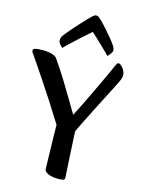

<svg xmlns="http://www.w3.org/2000/svg" viewBox="-97 -948 751 1026"><g transform="rotate(10 279.0 -435.0)"><path d="M306.6 13Q292.9 13 277.6 10.7Q262.3 8.5 248.5 3.3Q234.8 -1.9 226 -9.6Q217.1 -17.2 217.1 -27.9Q217.1 -31.6 218.8 -56.5Q220.5 -81.5 222.7 -118.2Q224.9 -154.8 227.6 -195.2Q230.3 -235.5 232.9 -270.7Q198.8 -338.1 169 -394.2Q139.2 -450.4 115.2 -494.1Q91.2 -537.8 73.8 -568.9Q56.4 -600 46.9 -616.5Q43.8 -621.8 40.4 -627.9Q37 -634.1 37 -637.7Q37 -644.6 42.9 -648.3Q48.9 -652 66.6 -652Q79 -652 95.4 -650.4Q111.8 -648.8 127.8 -644.8Q143.7 -640.8 155.9 -633.1Q168 -625.3 172.7 -613.3Q203.2 -559.6 229 -508.1Q254.9 -456.6 275.6 -412.8Q296.4 -369.1 311.2 -338.8Q328.3 -365.1 349.4 -400.1Q370.5 -435.1 392.4 -472.1Q414.3 -509.1 434 -543.1Q453.7 -577 467.7 -602Q481.6 -627 486.5 -636.1Q491.3 -644.7 494.5 -648.3Q497.7 -652 502 -652Q509.3 -652 517.4 -643.3Q525.5 -634.6 531.7 -621.9Q537.8 -609.2 537.8 -597Q537.8 -589.4 534.7 -579.6Q531.6 -569.8 524.1 -556.9Q515.3 -541.7 497.9 -514.3Q480.5 -486.8 458.9 -452.6Q437.3 -418.3 414.6 -381.8Q391.8 -345.3 371.4 -312.2Q350.9 -279.2 336.7 -254.1Q334.7 -188.7 332.3 -126.3Q330 -63.9 328.6 -3Q328.6 5.6 325.1 9.3Q321.6 13 306.6 13ZM191.3 -680.1Q184.7 -687.3 177.8 -697.2Q171 -707.1 171 -716.8Q171 -722.4 172.7 -728.1Q174.3 -733.8 178.2 -739.6Q182.2 -745.6 195.3 -759.3Q208.4 -772.9 226.4 -789.9Q244.4 -807 263 -824.1Q281.6 -841.3 297.1 -854.9Q312.6 -868.5 320.4 -874Q327.1 -879.3 331 -881Q334.9 -882.8 340.1 -882.8Q344.6 -882.8 348.8 -881Q353.1 -879.3 358.6 -874Q375.4 -855.9 394.4 -830.7Q413.3 -805.5 430 -781.7Q446.7 -757.9 454.5 -743Q458.2 -736.7 460.6 -729.3Q463 -721.9 463 -714.9Q463 -707 453.9 -696.8Q444.9 -686.6 436.4 -680.1Q434.9 -683 423.7 -695.9Q412.6 -708.7 397.1 -726.7Q381.6 -744.7 365.6 -762.7Q349.5 -780.7 337.5 -793.3Q318.3 -779.6 294.6 -761.6Q271 -743.6 248.3 -726.1Q225.6 -708.6 209.9 -696Q194.1 -683.3 191.3 -680.1Z"/></g></svg>

Font: Briem Hand Thin
Style: Regular
Weight: 100
Designer: Gunnlaugur SE Briem, Eben Sorkin
Foundry: Sorkin Type Co.
Version: Version 1.003